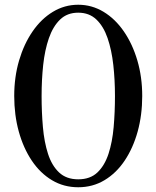

<svg xmlns="http://www.w3.org/2000/svg" viewBox="-20 -780 660 810"><path d="M310 10Q249 10 199.2 -19.8Q149.5 -49.5 114 -102.5Q78.5 -155.5 59.2 -225.2Q40 -295 40 -375Q40 -455 60.5 -524.8Q81 -594.5 117.5 -647.5Q154 -700.5 203.2 -730.2Q252.5 -760 310 -760Q367.5 -760 416.8 -730.2Q466 -700.5 502.5 -647.5Q539 -594.5 559.5 -524.8Q580 -455 580 -375Q580 -295 560.8 -225.2Q541.5 -155.5 506 -102.5Q470.5 -49.5 420.8 -19.8Q371 10 310 10ZM310 -726.5Q263.5 -726.5 233.5 -697.5Q203.5 -668.5 186.2 -618.8Q169 -569 162.2 -506Q155.5 -443 155.5 -375Q155.5 -307 161 -244Q166.5 -181 182.5 -131.2Q198.5 -81.5 229.2 -52.5Q260 -23.5 310 -23.5Q360.5 -23.5 391 -52.5Q421.5 -81.5 437.8 -131.2Q454 -181 459.5 -244Q465 -307 465 -375Q465 -443 458 -506Q451 -569 434 -618.8Q417 -668.5 386.8 -697.5Q356.5 -726.5 310 -726.5Z"/></svg>

Font: Bodoni* 06pt
Style: Regular
Weight: 400
Version: Version 2.3